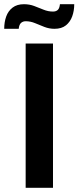

<svg xmlns="http://www.w3.org/2000/svg" viewBox="-46 -893 373 913"><path d="M76 0V-686H206V0ZM-26 -756Q-26 -788 -16.5 -814.5Q-7 -841 14 -857Q35 -873 68 -873Q94 -873 116.5 -864.5Q139 -856 161 -847Q183 -838 206 -838Q220 -838 228.5 -845.5Q237 -853 239 -873H307Q307 -842 297.5 -815.5Q288 -789 267.5 -772.5Q247 -756 213 -756Q188 -756 165 -765Q142 -774 120.5 -783Q99 -792 76 -792Q63 -792 54 -784Q45 -776 43 -756Z"/></svg>

Font: Archivo Variable SemiBold
Style: Regular
Weight: 600
Designer: Hector Gatti
Foundry: Omnibus-Type
Version: Version 2.001